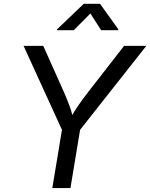

<svg xmlns="http://www.w3.org/2000/svg" viewBox="-20 -962 769 982"><path d="M247.6 0 296.9 -297.9 100.6 -727.5H201.2L306.2 -492.7Q323.7 -453.1 336.7 -417.2Q349.6 -381.3 360.8 -326.7H323.7Q353 -382.3 377.9 -418.7Q402.8 -455.1 432.1 -492.7L614.7 -727.5H728.5L389.6 -297.9L340.3 0ZM357.4 -807.6H271L272 -812L408.2 -942.4H491.7L585.4 -812L584.5 -807.6H497.1L442.4 -893.1Z"/></svg>

Font: Inter
Style: Italic
Weight: 400
Italic angle: -9.3988°
Designer: Rasmus Andersson
Foundry: rsms
Version: Version 4.001;git-66647c0bb